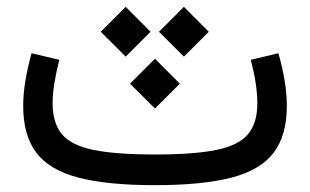

<svg xmlns="http://www.w3.org/2000/svg" viewBox="-20 -542 907 562"><path d="M274.9 -449 347.9 -376.2 420.7 -449 347.9 -522ZM445.3 -449 518.3 -376.2 591.1 -449 518.3 -522ZM360.6 -297.1 433.6 -224.4 506.3 -297.1 433.6 -370.1ZM794.9 -386.2 713.9 -366.9Q723.6 -330.6 728.4 -298.7Q733.2 -266.8 733.2 -239.3Q733.2 -181.9 705.9 -149.2Q678.7 -116.5 613.3 -103.1Q547.9 -89.8 433.3 -89.8Q319.1 -89.8 253.8 -103.1Q188.5 -116.5 161.3 -149.2Q134 -181.9 134 -239.3Q134 -266.8 139.2 -298.7Q144.3 -330.6 153.6 -366.9L72.3 -386.2Q60.8 -344.2 54.3 -305.7Q47.9 -267.1 47.9 -231.7Q47.9 -145.8 86.3 -95Q124.8 -44.2 209.6 -22.1Q294.4 0 433.3 0Q572.5 0 657.5 -22.1Q742.4 -44.2 781 -95Q819.6 -145.8 819.6 -231.7Q819.6 -267.1 813.2 -305.7Q806.9 -344.2 794.9 -386.2Z"/></svg>

Font: Estedad-FD-VF Thin
Style: Regular
Weight: 100
Designer: Amin Abedi
Version: Version 5.0